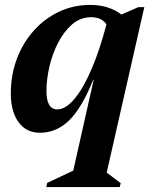

<svg xmlns="http://www.w3.org/2000/svg" viewBox="-20 -526 610 781"><path d="M142 14Q87 14 55.5 -29Q24 -72 24 -146Q24 -221 48.5 -286.5Q73 -352 117.5 -401.5Q162 -451 220.5 -478.5Q279 -506 347 -506Q422 -506 474 -467L543 -497H567L414 176L471 219L467 235H168L172 218L278 168L361 -201H359Q313 -87 261.5 -36.5Q210 14 142 14ZM169 -156Q169 -81 213 -81Q247 -81 283 -124Q319 -167 352.5 -245Q386 -323 413 -427Q393 -456 351 -456Q307 -456 273.5 -427Q240 -398 216.5 -352.5Q193 -307 181 -255Q169 -203 169 -156Z"/></svg>

Font: Platypi SemiBold
Style: Italic
Weight: 600
Italic angle: -13°
Designer: David Sargent
Foundry: Bolt Cutter Type
Version: Version 1.200; ttfautohint (v1.8.4.7-5d5b)